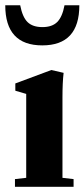

<svg xmlns="http://www.w3.org/2000/svg" viewBox="-44 -714 323 734"><path d="M-23.9 -693.8H33.2Q42 -648.4 61.5 -629.4Q81.1 -610.4 118.2 -610.4Q155.3 -610.4 174.8 -629.9Q194.3 -649.4 202.6 -693.8H259.3Q259.3 -540.5 117.7 -540.5Q-23.9 -540.5 -23.9 -693.8ZM13.2 0V-29.3L56.2 -34.2V-355L14.6 -367.2V-395L152.3 -446.3L199.2 -435.5Q194.8 -398.4 194.8 -341.3V-34.2L237.3 -29.3V0Z"/></svg>

Font: Elstob Grade
Style: Regular
Weight: 400
Designer: Peter S. Baker
Version: Version 1.015